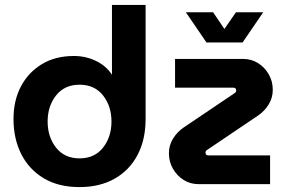

<svg xmlns="http://www.w3.org/2000/svg" viewBox="-20 -750 1184 782"><path d="M304 12Q386 12 446.5 -22Q507 -56 540 -118.5Q573 -181 573 -265V-730H436V-447H435Q412 -482 370.5 -502Q329 -522 281 -522Q206 -522 151 -489Q96 -456 65.5 -398.5Q35 -341 35 -265Q35 -185 66.5 -122.5Q98 -60 158 -24Q218 12 304 12ZM304 -105Q243 -105 208.5 -148.5Q174 -192 174 -255Q174 -318 208.5 -361.5Q243 -405 304 -405Q365 -405 399.5 -361.5Q434 -318 434 -255Q434 -192 399.5 -148.5Q365 -105 304 -105ZM789 0Q755 0 728 -17Q701 -34 684.5 -62.5Q668 -91 668 -126Q668 -158 684.5 -185Q701 -212 727 -230L936 -371Q942 -375 942 -381Q942 -393 930 -393H693V-510H970Q1004 -510 1031 -493Q1058 -476 1074.5 -447.5Q1091 -419 1091 -384Q1091 -352 1074.5 -325Q1058 -298 1032 -280L823 -139Q817 -135 817 -129Q817 -117 829 -117H1080V0ZM821 -577 737 -700H848L894 -632L941 -700H1052L968 -577Z"/></svg>

Font: MuseoModerno SemiBold
Style: Regular
Weight: 600
Designer: Pablo Cosgaya, Héctor Gatti, Marcela Romero, and the Authors of The MuseoModerno Project.
Foundry: Omnibus-Type Team
Version: Version 1.001